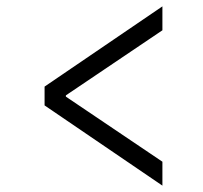

<svg xmlns="http://www.w3.org/2000/svg" viewBox="-20 -635 640 606"><path d="M492.6 -49.1 120.7 -302.3V-361.7L492.6 -614.9V-539.4L187.9 -334V-330L492.6 -124.6Z"/></svg>

Font: SourceCodeVF
Style: Italic
Weight: 200
Italic angle: -11°
Monospace: yes
Designer: Paul D. Hunt, Teo Tuominen
Foundry: Adobe
Version: Version 1.026;hotconv 1.1.0;makeotfexe 2.6.0